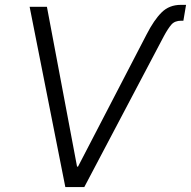

<svg xmlns="http://www.w3.org/2000/svg" viewBox="-20 -755 771 775"><path d="M571.8 -616.2Q601.6 -674.3 632.3 -704.8Q663.1 -735.4 710 -735.4H731L720.2 -671.4H711.4Q685.5 -671.4 671.9 -655.8Q658.2 -640.1 641.1 -608.4L320.3 0H243.7L99.6 -727.5H169.4L291 -82.5H294.9Z"/></svg>

Font: Inter 18pt Light
Style: Italic
Weight: 300
Italic angle: -9.3988°
Designer: Rasmus Andersson
Foundry: rsms
Version: Version 4.001;git-66647c0bb